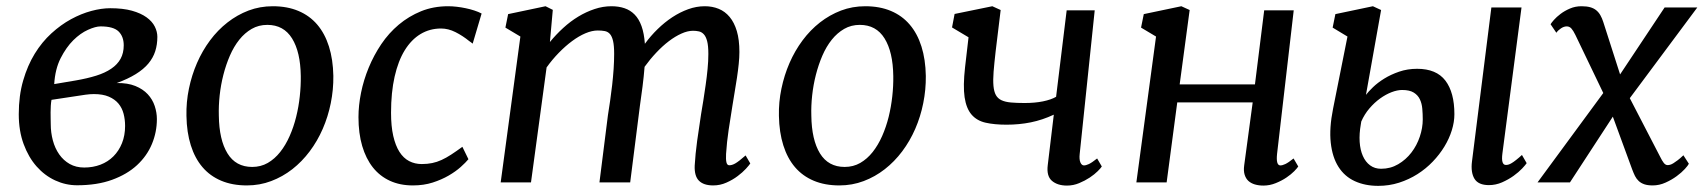

<svg xmlns="http://www.w3.org/2000/svg" viewBox="-20 -588 5492 619"><path d="M40.5 -219.7Q40.5 -279.8 54.7 -328.4Q68.8 -377 92 -414.8Q115.2 -452.6 145.8 -480.5Q176.3 -508.3 209 -526.1Q241.7 -543.9 274.4 -552.7Q307.1 -561.5 335.4 -561.5Q376.5 -561.5 405.3 -553.5Q434.1 -545.4 452.4 -532.2Q470.7 -519 479 -502.4Q487.3 -485.8 487.3 -469.2Q487.3 -444.3 480.5 -422.9Q473.6 -401.4 458.3 -383.1Q442.9 -364.7 417.7 -349.1Q392.6 -333.5 356.4 -320.3Q391.6 -320.8 416.3 -310.8Q440.9 -300.8 456.3 -284.2Q471.7 -267.6 478.8 -246.3Q485.8 -225.1 485.8 -204.1Q485.8 -162.1 469.7 -123.5Q453.6 -85 421.6 -55.4Q389.6 -25.9 341.3 -8.3Q293 9.3 228.5 9.3Q191.9 9.3 158 -6.3Q124 -22 97.9 -51.5Q71.8 -81.1 56.2 -123.5Q40.5 -166 40.5 -219.7ZM224.1 -328.6Q261.2 -335 290 -344Q318.8 -353 338.6 -366.5Q358.4 -379.9 368.7 -398.4Q378.9 -417 378.9 -441.9Q378.9 -470.2 362.3 -486.6Q345.7 -502.9 304.2 -502.9Q288.1 -502.9 263.7 -491.9Q239.3 -481 216.3 -458.3Q193.4 -435.5 175.5 -400.4Q157.7 -365.2 154.8 -316.9ZM143.6 -188Q143.6 -160.6 150.4 -135.3Q157.2 -109.9 170.9 -90.3Q184.6 -70.8 204.8 -59.3Q225.1 -47.9 251.5 -47.9Q279.8 -47.9 304 -57.1Q328.1 -66.4 345.7 -84Q363.3 -101.6 373.3 -126.5Q383.3 -151.4 383.3 -182.1Q383.3 -202.6 378.4 -221.4Q373.5 -240.2 361.8 -254.2Q350.1 -268.1 330.8 -276.4Q311.5 -284.7 282.7 -284.7Q276.4 -284.7 269.8 -284.2Q263.2 -283.7 255.9 -282.7L146 -266.1Q144.5 -257.8 143.8 -247.3Q143.1 -236.8 143.1 -226.1Q143.1 -215.3 143.3 -205.3Q143.6 -195.3 143.6 -188Z M581.1 -214.4Q580.1 -258.8 589.1 -302.2Q598.1 -345.7 615.2 -385Q632.3 -424.3 657.2 -457.8Q682.1 -491.2 713.4 -515.6Q744.6 -540 781.2 -554Q817.9 -567.9 859.4 -567.9Q906.2 -567.9 942.1 -552.7Q978 -537.6 1002.7 -508.8Q1027.3 -480 1040.5 -438.2Q1053.7 -396.5 1054.7 -343.3Q1055.2 -298.8 1046.4 -255.4Q1037.6 -211.9 1020.5 -172.6Q1003.4 -133.3 978.5 -100.1Q953.6 -66.9 922.4 -42.5Q891.1 -18.1 854.2 -4.2Q817.4 9.8 775.9 9.8Q729 9.8 693.1 -5.4Q657.2 -20.5 632.8 -49.1Q608.4 -77.6 595.2 -119.4Q582 -161.1 581.1 -214.4ZM793 -49.8Q820.8 -49.8 843.3 -62.7Q865.7 -75.7 883.3 -97.9Q900.9 -120.1 913.8 -149.4Q926.8 -178.7 934.8 -211.2Q942.9 -243.7 946.5 -277.6Q950.2 -311.5 949.7 -342.8Q948.7 -420.4 921.6 -464.1Q894.5 -507.8 841.8 -507.8Q814 -507.8 791.5 -494.9Q769 -481.9 751.5 -460Q733.9 -438 721.2 -408.7Q708.5 -379.4 700.2 -346.9Q691.9 -314.5 688.2 -280.5Q684.6 -246.6 685.5 -215.3Q686.5 -137.2 713.4 -93.5Q740.2 -49.8 793 -49.8Z M1311 9.8Q1269.5 9.8 1237.1 -5.1Q1204.6 -20 1182.1 -48.3Q1159.7 -76.7 1147.7 -117.4Q1135.7 -158.2 1135.7 -210.4Q1135.7 -248 1144 -289.1Q1152.3 -330.1 1168.7 -369.9Q1185.1 -409.7 1209.2 -445.6Q1233.4 -481.4 1265.6 -508.5Q1297.9 -535.6 1337.6 -551.8Q1377.4 -567.9 1424.8 -567.9Q1438 -567.9 1452.6 -566.2Q1467.3 -564.5 1481.4 -561.5Q1495.6 -558.6 1509 -554.2Q1522.5 -549.8 1532.7 -544.4L1503.9 -447.3Q1501.5 -449.7 1498.3 -451.7Q1495.1 -453.6 1492.7 -455.6Q1471.7 -472.7 1448.5 -484.4Q1425.3 -496.1 1401.9 -496.1Q1365.7 -496.1 1335.9 -478.3Q1306.2 -460.4 1284.9 -426Q1263.7 -391.6 1252.2 -340.8Q1240.7 -290 1240.7 -224.6Q1240.7 -181.2 1247.8 -149.9Q1254.9 -118.7 1267.8 -98.4Q1280.8 -78.1 1299.1 -68.6Q1317.4 -59.1 1339.8 -59.1Q1357.9 -59.1 1373.3 -62.3Q1388.7 -65.4 1403.6 -72.3Q1418.5 -79.1 1434.6 -89.6Q1450.7 -100.1 1470.7 -114.7L1490.2 -74.7Q1481.4 -64 1465.3 -49.6Q1449.2 -35.2 1426.5 -22Q1403.8 -8.8 1375 0.5Q1346.2 9.8 1311 9.8Z M1657.7 -470.2 1609.4 -499 1618.2 -542.5 1738.8 -567.9 1762.2 -556.2 1752.9 -452.6Q1772.5 -476.6 1795.7 -497.8Q1818.8 -519 1844.2 -534.4Q1869.6 -549.8 1896.7 -558.8Q1923.8 -567.9 1951.2 -567.9Q1974.6 -567.9 1993.4 -561.5Q2012.2 -555.2 2026.1 -541Q2040 -526.9 2048.3 -503.7Q2056.6 -480.5 2059.1 -446.8Q2077.6 -472.2 2100.1 -494.1Q2122.6 -516.1 2147.5 -532.5Q2172.4 -548.8 2198.7 -558.3Q2225.1 -567.9 2252.4 -567.9Q2276.4 -567.9 2296.9 -559.6Q2317.4 -551.3 2332.3 -533.4Q2347.2 -515.6 2355.5 -487.8Q2363.8 -460 2363.8 -420.4Q2363.8 -402.8 2361.6 -381.6Q2359.4 -360.4 2356 -337.6Q2352.5 -314.9 2348.6 -291.7Q2344.7 -268.6 2341.3 -247.1Q2335 -208.5 2329.1 -169.2Q2323.2 -129.9 2320.8 -91.8Q2319.8 -74.2 2322 -64.7Q2324.2 -55.2 2331.1 -55.2Q2335 -55.2 2339.6 -56.4Q2344.2 -57.6 2350.3 -61Q2356.4 -64.5 2364.5 -70.8Q2372.6 -77.1 2383.8 -86.9L2398.9 -61Q2395.5 -55.7 2384.8 -43.9Q2374 -32.2 2358.2 -20.3Q2342.3 -8.3 2322 0.7Q2301.8 9.8 2279.3 9.8Q2248.5 9.8 2233.4 -5.4Q2218.3 -20.5 2219.7 -54.2Q2221.7 -90.3 2227.5 -133.3Q2233.4 -176.3 2240.2 -219.7Q2243.7 -240.2 2247.6 -264.6Q2251.5 -289.1 2255.1 -314.7Q2258.8 -340.3 2261.2 -365.7Q2263.7 -391.1 2263.7 -414.1Q2263.7 -440.4 2259.8 -455.3Q2255.9 -470.2 2249 -477.5Q2242.2 -484.9 2233.2 -486.8Q2224.1 -488.8 2214.4 -488.8Q2196.8 -488.8 2176.8 -479.7Q2156.7 -470.7 2136.2 -455.1Q2115.7 -439.5 2095.7 -418.2Q2075.7 -397 2058.1 -372.6Q2055.7 -341.8 2051.5 -308.8Q2047.4 -275.9 2043 -246.6L2011.7 0H1912.6L1939.9 -216.3Q1943.4 -237.8 1947 -262.9Q1950.7 -288.1 1953.6 -314Q1956.5 -339.8 1958.3 -365.7Q1960 -391.6 1960 -414.6Q1960 -440.9 1956.5 -455.8Q1953.1 -470.7 1946.5 -478.3Q1939.9 -485.8 1929.9 -487.8Q1919.9 -489.7 1907.2 -489.7Q1888.7 -489.7 1867.4 -480.7Q1846.2 -471.7 1824.5 -455.6Q1802.7 -439.5 1781.5 -417.7Q1760.3 -396 1742.2 -370.6L1691.9 0H1594.2Z M2491.2 -214.4Q2490.2 -258.8 2499.3 -302.2Q2508.3 -345.7 2525.4 -385Q2542.5 -424.3 2567.4 -457.8Q2592.3 -491.2 2623.5 -515.6Q2654.8 -540 2691.4 -554Q2728 -567.9 2769.5 -567.9Q2816.4 -567.9 2852.3 -552.7Q2888.2 -537.6 2912.8 -508.8Q2937.5 -480 2950.7 -438.2Q2963.9 -396.5 2964.8 -343.3Q2965.3 -298.8 2956.5 -255.4Q2947.8 -211.9 2930.7 -172.6Q2913.6 -133.3 2888.7 -100.1Q2863.8 -66.9 2832.5 -42.5Q2801.3 -18.1 2764.4 -4.2Q2727.5 9.8 2686 9.8Q2639.2 9.8 2603.3 -5.4Q2567.4 -20.5 2543 -49.1Q2518.6 -77.6 2505.4 -119.4Q2492.2 -161.1 2491.2 -214.4ZM2703.1 -49.8Q2731 -49.8 2753.4 -62.7Q2775.9 -75.7 2793.5 -97.9Q2811 -120.1 2824 -149.4Q2836.9 -178.7 2845 -211.2Q2853 -243.7 2856.7 -277.6Q2860.4 -311.5 2859.9 -342.8Q2858.9 -420.4 2831.8 -464.1Q2804.7 -507.8 2752 -507.8Q2724.1 -507.8 2701.7 -494.9Q2679.2 -481.9 2661.6 -460Q2644 -438 2631.3 -408.7Q2618.7 -379.4 2610.4 -346.9Q2602.1 -314.5 2598.4 -280.5Q2594.7 -246.6 2595.7 -215.3Q2596.7 -137.2 2623.5 -93.5Q2650.4 -49.8 2703.1 -49.8Z M3225.1 -186Q3186 -186 3157.7 -192.4Q3129.4 -198.7 3112.3 -218.5Q3095.2 -238.3 3089.8 -274.7Q3084.5 -311 3091.3 -371.1L3102.5 -467.8L3049.3 -499.5L3057.6 -543L3179.2 -567.9L3206.1 -555.7L3189.9 -422.4Q3185.5 -383.8 3183.3 -356.7Q3181.2 -329.6 3182.9 -311Q3184.6 -292.5 3190.7 -281.5Q3196.8 -270.5 3208.7 -264.9Q3220.7 -259.3 3239 -257.6Q3257.3 -255.9 3283.2 -255.9Q3316.4 -255.9 3342.5 -261.2Q3368.7 -266.6 3384.8 -275.9L3418.9 -554.7H3509.3L3460.9 -91.8Q3459 -74.2 3463.1 -64.5Q3467.3 -54.7 3474.6 -54.7Q3481 -54.7 3490.5 -59.1Q3500 -63.5 3517.1 -77.1L3532.2 -51.3Q3529.3 -46.4 3519 -36.1Q3508.8 -25.9 3493.4 -15.6Q3478 -5.4 3459.2 2.4Q3440.4 10.3 3419.9 10.3Q3389.2 10.3 3371.3 -5.1Q3353.5 -20.5 3357.9 -55.7L3377.4 -218.3Q3340.8 -201.2 3303.5 -193.6Q3266.1 -186 3225.1 -186Z M3707 -470.2 3658.7 -499 3667.5 -542.5 3788.6 -567.9 3815.4 -555.7 3783.2 -315.9H4025.9L4055.7 -554.7H4150.9L4097.2 -91.8Q4093.3 -54.7 4107.9 -54.7Q4114.3 -54.7 4123.8 -59.1Q4133.3 -63.5 4150.4 -77.1L4165.5 -51.3Q4162.6 -46.4 4152.6 -36.1Q4142.6 -25.9 4127.4 -15.6Q4112.3 -5.4 4093 2.4Q4073.7 10.3 4053.2 10.3Q4038.1 10.3 4025.6 6.6Q4013.2 2.9 4004.9 -4.6Q3996.6 -12.2 3992.7 -24.7Q3988.8 -37.1 3991.2 -54.7L4018.6 -257.8H3775.4L3741.2 0H3643.6Z M4788.1 -564H4885.3L4823.7 -93.3Q4818.8 -56.2 4835 -56.2Q4838.9 -56.2 4843.3 -57.4Q4847.7 -58.6 4853.8 -62.3Q4859.9 -65.9 4867.9 -72.3Q4876 -78.6 4886.7 -88.4L4901.9 -62Q4898.4 -56.6 4887.5 -44.9Q4876.5 -33.2 4859.9 -21.2Q4843.3 -9.3 4822.8 -0.2Q4802.2 8.8 4780.3 8.8Q4746.1 8.8 4733.6 -11.7Q4721.2 -32.2 4725.6 -67.4ZM4423.3 11.2Q4380.9 11.2 4347.9 -3.9Q4314.9 -19 4295.2 -50Q4275.4 -81.1 4270.3 -127.9Q4265.1 -174.8 4277.8 -237.8L4324.2 -470.2L4276.4 -499L4285.2 -542.5L4406.2 -567.9L4432.6 -555.7L4383.8 -282.2Q4391.6 -292.5 4406.5 -306.9Q4421.4 -321.3 4442.6 -334.5Q4463.9 -347.7 4490.7 -356.9Q4517.6 -366.2 4548.8 -366.2Q4610.8 -366.2 4639.9 -328.1Q4668.9 -290 4668.9 -219.7Q4668.9 -194.8 4660.6 -168Q4652.3 -141.1 4636.7 -115.5Q4621.1 -89.8 4599.1 -66.9Q4577.1 -43.9 4549.8 -26.6Q4522.5 -9.3 4490.5 1Q4458.5 11.2 4423.3 11.2ZM4432.6 -43.9Q4462.9 -43.9 4487.8 -58.6Q4512.7 -73.2 4530.3 -96.2Q4547.9 -119.1 4557.4 -147.5Q4566.9 -175.8 4566.9 -203.1Q4566.9 -220.7 4565.4 -237.5Q4564 -254.4 4557.6 -267.8Q4551.3 -281.2 4537.8 -289.6Q4524.4 -297.9 4500.5 -297.9Q4484.9 -297.9 4466.3 -290.8Q4447.8 -283.7 4429.4 -270.5Q4411.1 -257.3 4395 -238.5Q4378.9 -219.7 4368.7 -196.3L4367.2 -187Q4361.8 -156.7 4363.5 -130.6Q4365.2 -104.5 4373.8 -85.2Q4382.3 -65.9 4397.2 -54.9Q4412.1 -43.9 4432.6 -43.9Z M5148.9 -288.1 5059.1 -475.1Q5052.2 -489.3 5046.1 -496.1Q5040 -502.9 5031.2 -502.9Q5022 -502.9 5012.5 -496.6Q5002.9 -490.2 4997.6 -482.4L4979 -509.8Q4981.4 -514.2 4989.7 -523.7Q4998 -533.2 5011.2 -543.2Q5024.4 -553.2 5041.5 -560.5Q5058.6 -567.9 5078.6 -567.9Q5095.2 -567.9 5106.7 -564.7Q5118.2 -561.5 5126.2 -554.9Q5134.3 -548.3 5139.6 -538.8Q5145 -529.3 5148.9 -517.1L5203.1 -348.1L5346.7 -564H5452.1L5234.4 -271.5L5331.5 -84Q5338.4 -69.8 5344 -62.7Q5349.6 -55.7 5356.4 -55.7Q5359.9 -55.7 5364.5 -56.9Q5369.1 -58.1 5375 -61.8Q5380.9 -65.4 5388.9 -71.5Q5397 -77.6 5407.2 -87.4L5424.8 -60.1Q5422.4 -54.7 5411.9 -43.2Q5401.4 -31.7 5385.5 -20Q5369.6 -8.3 5349.6 0.7Q5329.6 9.8 5308.1 9.8Q5292 9.8 5281.2 6.1Q5270.5 2.4 5263.2 -4.4Q5255.9 -11.2 5251.2 -20.5Q5246.6 -29.8 5242.2 -41.5L5179.7 -211.9L5041.5 0H4937Z"/></svg>

Font: Merriweather
Style: Italic
Weight: 400
Italic angle: -7°
Designer: Eben Sorkin ( eben@eyebytes.com )
Foundry: Eben Sorkin ( eben@eyebytes.com )
Version: Version 1.005; ttfautohint (v0.97) -l 13 -r 13 -G 200 -x 24 